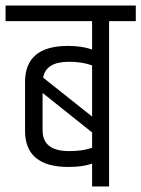

<svg xmlns="http://www.w3.org/2000/svg" viewBox="-44 -670 508 690"><path d="M-24 -650H444V-594H348V0H287V-82Q254 -70 202 -70Q46 -70 46 -200V-375Q46 -505 200 -505Q251 -505 287 -492V-594H-24ZM204 -448Q121 -448 111 -391L287 -251V-435Q251 -448 204 -448ZM109 -202Q109 -127 204 -127Q254 -127 287 -139V-194L109 -336Z"/></svg>

Font: Khand
Style: Regular
Weight: 400
Designer: Devanagari: Sanchit Sawaria, Jyotish Sonowal; Latin: Satya Rajpurohit
Foundry: Indian Type Foundry
Version: Version 1.100;PS 1.0;hotconv 1.0.78;makeotf.lib2.5.61930; tt